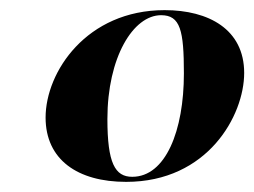

<svg xmlns="http://www.w3.org/2000/svg" viewBox="-20 -740 502 379"><path d="M229 -381C390 -381 462 -512 462 -596C462 -682 392 -720 305 -720C151 -720 70 -598 70 -508C70 -425 133 -381 229 -381ZM241 -391C207 -391 192 -418 192 -505C192 -627 243 -710 298 -710C336 -710 343 -680 343 -595C343 -482 307 -391 241 -391Z"/></svg>

Font: Noto Serif Display ExtraBold
Style: Italic
Weight: 800
Italic angle: -12°
Designer: Monotype Design Team
Foundry: Monotype Imaging Inc.
Version: Version 2.009